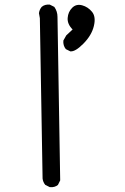

<svg xmlns="http://www.w3.org/2000/svg" viewBox="-20 -811 540 830"><path d="M195.3 -2 175.8 -11.7Q166 -23.4 164.1 -39.1L152.3 -732.4L148.4 -753.9Q150.4 -769.5 160.2 -781.2Q173.8 -793 195.3 -791L214.8 -781.2Q228.5 -761.7 228.5 -738.3L240.2 -31.2L230.5 -11.7Q216.8 0 195.3 -2ZM284.2 -588.9 264.6 -598.6Q252 -614.3 253.9 -635.7L266.6 -658.2L293.9 -683.6Q270.5 -707 272.5 -733.4Q274.4 -759.8 292 -777.3Q309.6 -794.9 335 -788.1Q360.4 -781.2 377.9 -759.8Q395.5 -738.3 385.7 -698.2Q376 -658.2 340.8 -622.6Q305.7 -586.9 284.2 -588.9Z"/></svg>

Font: JasonHandwriting4
Style: Regular
Weight: 400
Version: Version 1.01.21